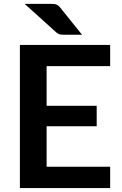

<svg xmlns="http://www.w3.org/2000/svg" viewBox="-20 -950 615 970"><path d="M215.5 -616V-415.5H468.5V-312H215.5V-107.5H536.5V0H80.5V-723H536.5V-616ZM234 -930.5Q244 -930.5 251.2 -930Q258.5 -929.5 264.2 -927.2Q270 -925 275 -921Q280 -917 285.5 -910L394.5 -774.5H305Q290.5 -774.5 282.2 -776.2Q274 -778 264 -786.5L104.5 -930.5Z"/></svg>

Font: Lato
Style: Bold
Weight: 700
Designer: Lukasz Dziedzic with Adam Twardoch and Botio Nikoltchev
Foundry: tyPoland Lukasz Dziedzic
Version: Version 2.010; 2014-09-01; http://www.latofonts.com/; ttfaut